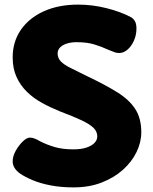

<svg xmlns="http://www.w3.org/2000/svg" viewBox="-20 -794 665 833"><path d="M547 -720Q557 -715 564.5 -703.5Q572 -692 572 -670Q572 -642 561 -617.5Q550 -593 533 -578.5Q516 -564 497 -564Q487 -564 478 -567Q469 -570 450 -578Q420 -592 388.5 -601.5Q357 -611 312 -611Q290 -611 271.5 -605.5Q253 -600 241.5 -589Q230 -578 230 -562Q230 -542 244 -527.5Q258 -513 286.5 -499Q315 -485 357 -464Q435 -427 487.5 -394.5Q540 -362 566.5 -321.5Q593 -281 593 -220Q593 -177 572.5 -134.5Q552 -92 513.5 -57.5Q475 -23 421 -2Q367 19 299 19Q245 19 200.5 10.5Q156 2 122.5 -12Q89 -26 67 -41Q35 -64 35 -94Q35 -116 48 -139.5Q61 -163 78.5 -180Q96 -197 110 -197Q118 -197 128.5 -193.5Q139 -190 152 -182Q183 -166 217.5 -156Q252 -146 298 -146Q333 -146 356 -154Q379 -162 390.5 -174.5Q402 -187 402 -202Q402 -224 385 -240Q368 -256 333 -272.5Q298 -289 242 -310Q200 -327 162.5 -347.5Q125 -368 96.5 -396Q68 -424 51.5 -460.5Q35 -497 35 -545Q35 -613 70.5 -664.5Q106 -716 170 -745Q234 -774 319 -774Q381 -774 442.5 -758.5Q504 -743 547 -720Z"/></svg>

Font: Playpen Sans ExtraBold
Style: Regular
Weight: 800
Designer: Laura Meseguer, Veronika Burian, José Scaglione
Foundry: TypeTogether
Version: Version 1.001